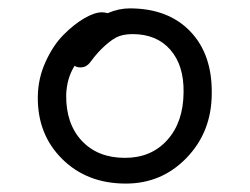

<svg xmlns="http://www.w3.org/2000/svg" viewBox="-20 -726 593 456"><path d="M278.8 -290Q186.5 -290 127.7 -348.4Q68.8 -406.7 69.8 -496.1Q70.3 -539.6 88.1 -578.9Q106 -618.2 130.6 -643.1Q155.3 -668 179.9 -682.4Q204.6 -696.8 222.2 -696.8Q228 -696.8 235.8 -694.8Q262.2 -706.1 288.1 -706.1Q379.4 -706.1 431.9 -651.4Q484.4 -596.7 482.9 -502.9Q482.4 -412.6 423.3 -351.3Q364.3 -290 278.8 -290ZM137.2 -501Q136.2 -432.6 174.1 -391.8Q211.9 -351.1 276.9 -351.1Q339.4 -351.1 377.4 -393.6Q415.5 -436 416 -506.8Q417 -570.8 384.5 -607.9Q352.1 -645 294.9 -645Q270.5 -645 254.9 -636.5Q239.3 -627.9 220.2 -608.9Q212.4 -601.1 204.8 -591.8Q197.3 -582.5 193.8 -577.6Q190.4 -572.8 184.6 -569.3Q178.7 -565.9 170.9 -565.9Q162.6 -565.9 157.2 -569.8Q138.7 -540.5 137.2 -501Z"/></svg>

Font: Shantell Sans Normal
Style: Regular
Weight: 300
Designer: Stephen Nixon, Anya Danilova, Shantell Martin
Foundry: Arrow Type
Version: Version 1.006;[559af2be0]